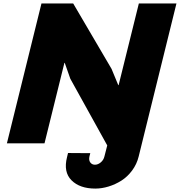

<svg xmlns="http://www.w3.org/2000/svg" viewBox="-20 -830 1042 1112"><path d="M1002 -810.1 783.2 76.2Q772.5 120.6 745.4 157.2Q718.3 193.8 683.1 216.1Q647.9 238.3 608.9 250.2Q569.8 262.2 532.2 262.2Q442.4 262.2 394.3 214.4Q346.2 166.5 368.2 80.1L374 56.2L502.9 57.1L498 76.2Q493.2 97.7 502.9 110.8Q512.7 124 529.8 124Q547.4 124 563.7 110.4Q580.1 96.7 585 75.2L601.1 12.2L387.2 -374L355 -465.8H353L237.8 0H20L220.2 -810.1H403.8L626 -431.2L665 -336.9H667L784.2 -810.1Z"/></svg>

Font: Sinkin Sans 900 X Black Italic
Style: Regular
Weight: 950
Italic angle: -112°
Designer: Keith Bates
Foundry: K-Type
Version: Sinkin Sans (version 1.0)  by Keith Bates   •   © 2014   www